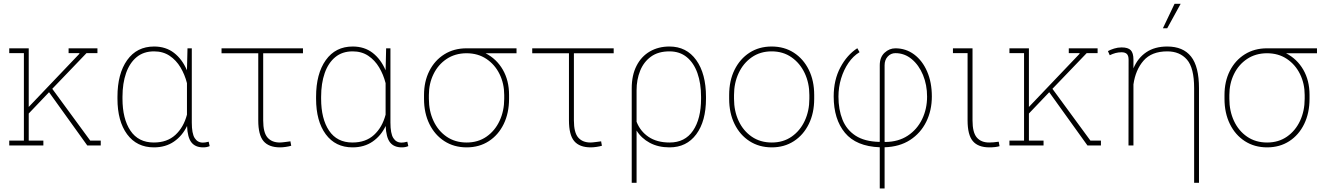

<svg xmlns="http://www.w3.org/2000/svg" viewBox="-20 -791 7231 1044"><path d="M30.3 0V-26.4H109.9V-502H30.3V-528.3H136.2V-209.5L412.1 -499L411.1 -502H353V-528.3H509.8V-502H450.2L264.2 -308.1L470.7 -26.4H527.8V0H454.6L246.6 -289.6L136.2 -173.8V-26.4H215.8V0Z M816.9 10.3Q723.6 10.3 671.1 -61Q618.7 -132.3 618.7 -254.4V-264.6Q618.7 -390.1 671.4 -464.1Q724.1 -538.1 817.9 -538.1Q881.3 -538.1 926 -503.7Q970.7 -469.2 996.6 -408.7L999.5 -528.3H1022.9V-124.5Q1022.9 -64.9 1038.6 -40.3Q1054.2 -15.6 1083 -15.6Q1090.8 -15.6 1096.4 -16.6Q1102.1 -17.6 1114.7 -20.5L1120.1 3.4Q1105.5 10.3 1084.5 10.3Q1042 10.3 1020.8 -16.8Q999.5 -43.9 997.1 -106Q971.7 -52.7 926 -21.2Q880.4 10.3 816.9 10.3ZM816.4 -16.1Q888.7 -16.1 933.6 -57.4Q978.5 -98.6 996.6 -167.5V-338.9Q984.9 -385.3 961.4 -424.6Q938 -463.9 902.1 -487.8Q866.2 -511.7 817.4 -511.7Q761.2 -511.7 723.1 -480.5Q685.1 -449.2 665.5 -393.6Q646 -337.9 646 -264.6V-254.4Q646 -145 689.2 -80.6Q732.4 -16.1 816.4 -16.1Z M1502.9 10.3Q1441.4 10.3 1412.8 -23.7Q1384.3 -57.6 1384.3 -136.2V-501.5H1184.6V-528.3H1627.4V-501.5H1411.1V-136.2Q1411.1 -70.3 1434.6 -43.2Q1458 -16.1 1501.5 -16.1Q1510.7 -16.1 1531 -18.8Q1551.3 -21.5 1559.1 -22.5V-22.9Q1565.9 -23.9 1559.1 -22.5L1563.5 1.5Q1550.8 5.4 1533.7 7.8Q1516.6 10.3 1502.9 10.3Z M1897 10.3Q1803.7 10.3 1751.2 -61Q1698.7 -132.3 1698.7 -254.4V-264.6Q1698.7 -390.1 1751.5 -464.1Q1804.2 -538.1 1897.9 -538.1Q1961.4 -538.1 2006.1 -503.7Q2050.8 -469.2 2076.7 -408.7L2079.6 -528.3H2103V-124.5Q2103 -64.9 2118.7 -40.3Q2134.3 -15.6 2163.1 -15.6Q2170.9 -15.6 2176.5 -16.6Q2182.1 -17.6 2194.8 -20.5L2200.2 3.4Q2185.5 10.3 2164.6 10.3Q2122.1 10.3 2100.8 -16.8Q2079.6 -43.9 2077.1 -106Q2051.8 -52.7 2006.1 -21.2Q1960.4 10.3 1897 10.3ZM1896.5 -16.1Q1968.8 -16.1 2013.7 -57.4Q2058.6 -98.6 2076.7 -167.5V-338.9Q2064.9 -385.3 2041.5 -424.6Q2018.1 -463.9 1982.2 -487.8Q1946.3 -511.7 1897.5 -511.7Q1841.3 -511.7 1803.2 -480.5Q1765.1 -449.2 1745.6 -393.6Q1726.1 -337.9 1726.1 -264.6V-254.4Q1726.1 -145 1769.3 -80.6Q1812.5 -16.1 1896.5 -16.1Z M2517.6 10.3Q2448.7 10.3 2396.5 -23.4Q2344.2 -57.1 2314.9 -116.7Q2285.6 -176.3 2285.6 -253.9V-274.4Q2285.6 -348.1 2314.7 -405.5Q2343.8 -462.9 2396 -495.6Q2448.2 -528.3 2516.6 -528.3H2788.6V-501.5H2620.1Q2680.2 -470.7 2714.1 -411.9Q2748 -353 2748 -275.4V-254.4Q2748 -176.3 2719 -116.7Q2689.9 -57.1 2637.9 -23.4Q2585.9 10.3 2517.6 10.3ZM2517.6 -16.1Q2579.6 -16.1 2625.5 -48.1Q2671.4 -80.1 2696.5 -134Q2721.7 -188 2721.7 -253.9V-274.4Q2721.7 -336.4 2696.3 -388.2Q2670.9 -439.9 2624.8 -470.7Q2578.6 -501.5 2516.1 -501.5Q2454.1 -501 2408.2 -470.2Q2362.3 -439.5 2337.2 -387.9Q2312 -336.4 2312 -274.4V-253.9Q2312 -187.5 2337.2 -133.5Q2362.3 -79.6 2408.4 -47.9Q2454.6 -16.1 2517.6 -16.1Z M3192.4 10.3Q3130.9 10.3 3102.3 -23.7Q3073.7 -57.6 3073.7 -136.2V-501.5H2874V-528.3H3316.9V-501.5H3100.6V-136.2Q3100.6 -70.3 3124 -43.2Q3147.5 -16.1 3190.9 -16.1Q3200.2 -16.1 3220.5 -18.8Q3240.7 -21.5 3248.5 -22.5V-22.9Q3255.4 -23.9 3248.5 -22.5L3252.9 1.5Q3240.2 5.4 3223.1 7.8Q3206.1 10.3 3192.4 10.3Z M3415 203.1V-310.5Q3415 -382.3 3441.2 -433.3Q3467.3 -484.4 3513.7 -511.2Q3560.1 -538.1 3620.1 -538.1Q3712.9 -538.1 3765.9 -464.1Q3818.8 -390.1 3818.8 -264.6V-254.4Q3818.8 -132.3 3766.1 -61Q3713.4 10.3 3620.6 10.3Q3559.1 10.3 3513.2 -14.4Q3467.3 -39.1 3441.4 -81.1V203.1ZM3621.1 -16.1Q3704.6 -16.1 3748.3 -80.6Q3792 -145 3792 -254.4V-264.6Q3792 -337.9 3772.2 -393.6Q3752.4 -449.2 3714.1 -480.5Q3675.8 -511.7 3620.1 -511.7Q3559.1 -511.7 3519.5 -482.9Q3480 -454.1 3460.7 -406Q3441.4 -357.9 3441.4 -300.3V-128.9Q3461.4 -77.1 3506.8 -46.6Q3552.2 -16.1 3621.1 -16.1Z M4176.8 10.3Q4107.9 10.3 4055.7 -23.4Q4003.4 -57.1 3974.1 -116.7Q3944.8 -176.3 3944.8 -253.9V-274.4Q3944.8 -352.1 3974.1 -411.4Q4003.4 -470.7 4055.4 -504.4Q4107.4 -538.1 4175.8 -538.1Q4244.6 -538.1 4296.6 -504.4Q4348.6 -470.7 4377.9 -411.4Q4407.2 -352.1 4407.2 -274.4V-253.9Q4407.2 -176.3 4377.9 -116.7Q4348.6 -57.1 4296.6 -23.4Q4244.6 10.3 4176.8 10.3ZM4176.8 -16.1Q4238.8 -16.1 4284.7 -48.1Q4330.6 -80.1 4355.7 -134Q4380.9 -188 4380.9 -253.9V-274.4Q4380.9 -339.4 4355.5 -393.3Q4330.1 -447.3 4283.9 -479.5Q4237.8 -511.7 4175.8 -511.7Q4113.8 -511.7 4067.6 -479.5Q4021.5 -447.3 3996.3 -393.3Q3971.2 -339.4 3971.2 -274.4V-253.9Q3971.2 -187.5 3996.3 -133.5Q4021.5 -79.6 4067.6 -47.9Q4113.8 -16.1 4176.8 -16.1Z M4763.7 233.9V9.8Q4635.7 4.9 4574.5 -68.8Q4513.2 -142.6 4513.2 -266.6Q4513.2 -356 4549.3 -424.1Q4585.4 -492.2 4641.6 -528.8L4653.8 -507.3Q4619.1 -486.3 4593.5 -449Q4567.9 -411.6 4553.5 -364.3Q4539.1 -316.9 4539.1 -265.6Q4539.1 -195.3 4561 -140.4Q4583 -85.4 4631.8 -53.5Q4680.7 -21.5 4760.7 -19.5L4763.7 -20.5V-436Q4763.7 -480 4789.8 -504.2Q4815.9 -528.3 4848.6 -528.3Q4905.8 -528.3 4950.7 -494.9Q4995.6 -461.4 5021.2 -402.3Q5046.9 -343.3 5046.9 -266.6Q5046.9 -190.4 5016.4 -128.7Q4985.8 -66.9 4928.5 -29.8Q4871.1 7.3 4790 9.8V233.9ZM4793 -19Q4864.7 -19.5 4915.8 -53.2Q4966.8 -86.9 4993.9 -142.8Q5021 -198.7 5021 -265.6Q5021 -329.6 4998.8 -383.3Q4976.6 -437 4937.5 -469.5Q4898.4 -502 4848.6 -502Q4824.2 -502 4807.1 -483.6Q4790 -465.3 4790 -436V-20Z M5359.9 10.3Q5298.3 10.3 5269.8 -23.7Q5241.2 -57.6 5241.2 -136.2V-502H5161.6V-528.3H5268.1V-136.2Q5268.1 -70.3 5291.5 -43.2Q5314.9 -16.1 5358.4 -16.1Q5371.6 -16.1 5381.8 -17.1Q5392.1 -18.1 5410.6 -20.5L5415 3.9Q5393.1 10.3 5359.9 10.3Z M5468.8 0V-26.4H5548.3V-502H5468.8V-528.3H5574.7V-209.5L5850.6 -499L5849.6 -502H5791.5V-528.3H5948.2V-502H5888.7L5702.6 -308.1L5909.2 -26.4H5966.3V0H5893.1L5685.1 -289.6L5574.7 -173.8V-26.4H5654.3V0Z M6473.1 203.1V-312Q6473.1 -421.9 6434.1 -466.8Q6395 -511.7 6327.1 -511.7Q6242.2 -511.7 6198.2 -461.4Q6154.3 -411.1 6143.1 -332V0H6116.2L6116.7 -466.3Q6116.7 -488.3 6107.2 -497.6Q6097.7 -506.8 6078.6 -506.8Q6061.5 -506.8 6045.9 -502.7Q6030.3 -498.5 6014.2 -490.7L6004.4 -513.2Q6017.6 -520.5 6037.8 -526.9Q6058.1 -533.2 6078.6 -533.2Q6113.8 -533.2 6128.4 -518.1Q6143.1 -502.9 6143.1 -466.8V-419.4Q6167 -476.1 6213.1 -507.1Q6259.3 -538.1 6326.7 -538.1Q6413.1 -538.1 6456.3 -483.6Q6499.5 -429.2 6499.5 -311V203.1ZM6303.2 -637.2 6366.7 -770.5H6399.9L6326.7 -637.2Z M6870.1 10.3Q6801.3 10.3 6749 -23.4Q6696.8 -57.1 6667.5 -116.7Q6638.2 -176.3 6638.2 -253.9V-274.4Q6638.2 -348.1 6667.2 -405.5Q6696.3 -462.9 6748.5 -495.6Q6800.8 -528.3 6869.1 -528.3H7141.1V-501.5H6972.7Q7032.7 -470.7 7066.7 -411.9Q7100.6 -353 7100.6 -275.4V-254.4Q7100.6 -176.3 7071.5 -116.7Q7042.5 -57.1 6990.5 -23.4Q6938.5 10.3 6870.1 10.3ZM6870.1 -16.1Q6932.1 -16.1 6978 -48.1Q7023.9 -80.1 7049.1 -134Q7074.2 -188 7074.2 -253.9V-274.4Q7074.2 -336.4 7048.8 -388.2Q7023.4 -439.9 6977.3 -470.7Q6931.2 -501.5 6868.7 -501.5Q6806.6 -501 6760.7 -470.2Q6714.8 -439.5 6689.7 -387.9Q6664.6 -336.4 6664.6 -274.4V-253.9Q6664.6 -187.5 6689.7 -133.5Q6714.8 -79.6 6761 -47.9Q6807.1 -16.1 6870.1 -16.1Z"/></svg>

Font: Roboto Slab Thin
Style: Regular
Weight: 100
Designer: Google
Version: Version 2.000; ttfautohint (v1.8.1.43-b0c9)